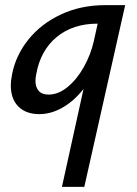

<svg xmlns="http://www.w3.org/2000/svg" viewBox="-20 -438 533 747"><path d="M467 -418 308 289H221L305 -92Q268 -45 223.5 -19.5Q179 6 133 6Q81 6 51.5 -23.5Q22 -53 22 -106Q22 -124 27 -149Q41 -222 90 -283.5Q139 -345 216.5 -381.5Q294 -418 389 -418ZM345 -278 360 -346Q263 -346 200 -293.5Q137 -241 121 -149Q118 -136 118 -123Q118 -99 130.5 -84.5Q143 -70 169 -70Q207 -70 243 -99.5Q279 -129 306 -177Q333 -225 345 -278Z"/></svg>

Font: Ysabeau Infant Semibold
Style: Italic
Weight: 600
Italic angle: -12°
Designer: Christian Thalmann (Catharsis Fonts)
Version: Version 0.003